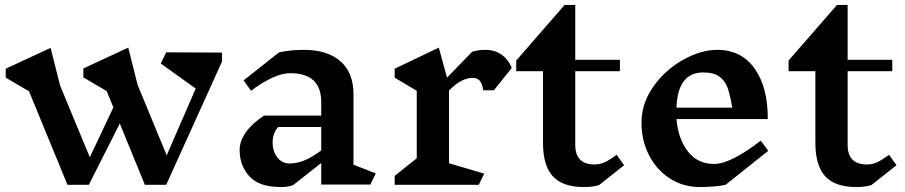

<svg xmlns="http://www.w3.org/2000/svg" viewBox="-20 -744 3648 774"><path d="M875 -496 650 1H564L463 -246L338 1H252L97 -376L3 -431V-467L184 -551L222 -400L342 -110L437 -311L410 -377L316 -432V-468L497 -552L535 -401L652 -118L769 -387L628 -488L650 -533L875 -532Z M1473 0H1275V-87L1162 2Q1142 10 1112 10Q1024 10 985 -33.5Q946 -77 946 -139Q946 -175 971 -210.5Q996 -246 1044 -278H1275V-332Q1275 -449 1150 -449Q1087 -449 992 -378L962 -420L1105 -533Q1151 -543 1205 -543Q1300 -543 1352.5 -497Q1405 -451 1405 -364V-80L1495 -45ZM1275 -138V-232H1101Q1089 -217 1084 -202Q1079 -187 1079 -169Q1079 -134 1098 -109.5Q1117 -85 1148 -85Q1207 -85 1275 -138Z M1790 -379V-86L1932 -44L1910 1H1571V-35L1660 -106V-378L1571 -431V-467L1749 -552L1782 -431L1883 -535Q1906 -543 1937 -543Q1974 -543 2001.5 -524Q2029 -505 2043 -470L1971 -380H1928Q1924 -407 1914 -418.5Q1904 -430 1886 -430Q1865 -430 1842 -419Q1819 -408 1790 -379Z M2395 2Q2370 10 2334 10Q2248 10 2208.5 -33.5Q2169 -77 2169 -168V-457H2061V-500L2256 -724H2299V-503H2479V-457H2299V-160Q2299 -81 2377 -81Q2398 -81 2417 -89.5Q2436 -98 2466 -120L2496 -78Z M2905 1Q2862 10 2801 10Q2734 10 2680.5 -24.5Q2627 -59 2596.5 -118Q2566 -177 2566 -249Q2566 -327 2613.5 -394.5Q2661 -462 2733 -502.5Q2805 -543 2872 -543Q2969 -543 3022.5 -467Q3076 -391 3075 -264H2707Q2714 -184 2753 -133.5Q2792 -83 2859 -83Q2925 -83 3047 -177L3077 -136ZM2707 -310H2932Q2923 -361 2913.5 -389Q2904 -417 2881 -434.5Q2858 -452 2814 -452H2815Q2712 -452 2707 -310Z M3493 2Q3468 10 3432 10Q3346 10 3306.5 -33.5Q3267 -77 3267 -168V-457H3159V-500L3354 -724H3397V-503H3577V-457H3397V-160Q3397 -81 3475 -81Q3496 -81 3515 -89.5Q3534 -98 3564 -120L3594 -78Z"/></svg>

Font: Inknut Antiqua Medium
Style: Regular
Weight: 500
Designer: Claus Eggers Sørensen
Foundry: Claus Eggers Sørensen
Version: Version 1.003; ttfautohint (v1.8.2) -l 8 -r 50 -G 200 -x 14 